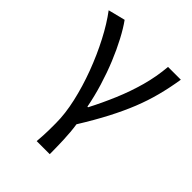

<svg xmlns="http://www.w3.org/2000/svg" viewBox="-197 -598 878 878"><g transform="rotate(45 242.0 -159.5)"><path d="M196.4 178.5Q198.2 156.6 199.2 139.4Q200.3 122.2 200.5 103.5Q200.6 84.9 200.6 58Q200.6 -2.3 184.2 -74.7Q167.8 -147.2 140 -221.5Q112.1 -295.9 77.4 -362.4Q42.7 -429 6.1 -477.3L88.6 -498.1Q111.4 -466.6 135.1 -421.7Q158.9 -376.9 180.9 -323.4Q202.9 -269.8 220.6 -211.7Q238.3 -153.6 249.1 -96.9H253.1Q285 -158.2 311.9 -222.1Q338.9 -285.9 357.3 -352.1Q375.6 -418.4 381.2 -486.1H464Q454.2 -424.6 439.6 -368.8Q425.1 -313 402.7 -257Q380.3 -201.1 348.3 -139.6Q316.3 -78.1 270.7 -4.6Q277.2 38.3 279 87.4Q280.9 136.5 280.9 178.5Z"/></g></svg>

Font: Source Sans Variable
Style: Regular
Weight: 200
Designer: Paul D. Hunt
Foundry: Adobe Systems Incorporated
Version: Version 3.006;hotconv 1.0.111;makeotfexe 2.5.65597